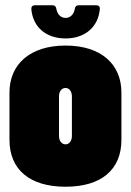

<svg xmlns="http://www.w3.org/2000/svg" viewBox="-20 -701 497 729"><path d="M229 -555C303 -555 353 -599 359 -666C360 -676 355 -681 345 -681H279C270 -681 265 -676 264 -667C260 -646 247 -633 229 -633C211 -633 198 -646 194 -667C193 -676 188 -681 179 -681H113C104 -681 99 -677 99 -668C99 -668 99 -667 99 -666C105 -598 155 -555 229 -555ZM229 8C365 8 441 -57 441 -170V-350C441 -456 365 -528 229 -528C93 -528 16 -456 16 -350V-170C16 -57 93 8 229 8ZM229 -153C214 -153 204 -166 204 -185V-335C204 -354 214 -367 229 -367C243 -367 253 -354 253 -335V-185C253 -166 243 -153 229 -153Z"/></svg>

Font: Barlow Condensed Black
Style: Regular
Weight: 900
Width: 3
Designer: Jeremy Tribby
Foundry: Tribby Type
Version: Version 1.422;hotconv 1.0.109;makeotfexe 2.5.65596